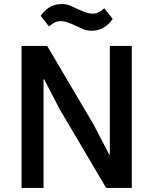

<svg xmlns="http://www.w3.org/2000/svg" viewBox="-20 -924 754 944"><path d="M274 -386 197 -534H194V0H86V-698H212L440 -312L517 -164H520V-698H628V0H502ZM431 -773Q406 -773 388 -781Q370 -789 353 -797Q330 -808 312.5 -814Q295 -820 279 -820Q262 -820 249 -813.5Q236 -807 221 -794L180 -846Q195 -869 220.5 -886.5Q246 -904 283 -904Q308 -904 326 -896Q344 -888 361 -880Q384 -869 401.5 -863Q419 -857 435 -857Q452 -857 465 -863.5Q478 -870 493 -883L534 -831Q519 -808 493.5 -790.5Q468 -773 431 -773Z"/></svg>

Font: IBM Plex Sans Thai Medium
Style: Regular
Weight: 500
Designer: Mike Abbink, Paul van der Laan, Pieter van Rosmalen, Ben Mitchell, Mark Frömberg
Foundry: Bold Monday
Version: Version 1.1